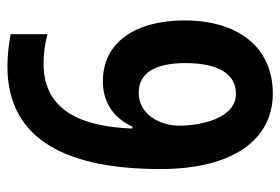

<svg xmlns="http://www.w3.org/2000/svg" viewBox="-142 -622 774 531"><g transform="rotate(90 245.5 -357.0)"><path d="M448 -413C448 -615 366 -724 239 -724C109 -724 37 -625 37 -480C37 -345 97 -254 205 -254C266 -254 307 -285 331 -336H336C331 -196 287 -90 157 -90C127 -90 99 -94 75 -101V1C99 6 136 10 164 10C376 10 448 -169 448 -413ZM240 -622C308 -622 328 -525 328 -465C328 -412 297 -353 237 -353C182 -353 155 -399 155 -482C155 -577 187 -622 240 -622Z"/></g></svg>

Font: Noto Sans Lao UI Cond SemBd
Style: Regular
Weight: 600
Width: 3
Designer: Monotype Design Team
Foundry: Monotype Imaging Inc.
Version: Version 2.000